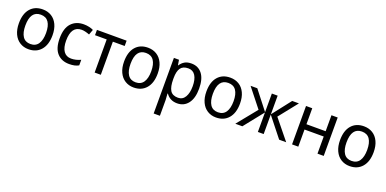

<svg xmlns="http://www.w3.org/2000/svg" viewBox="-8 -1412 5067 2518"><g transform="rotate(20 2526.0 -153.0)"><path d="M283 10Q216 10 163 -23Q110 -56 80.5 -119Q51 -182 51 -269Q51 -401 113.5 -473.5Q176 -546 286 -546Q355 -546 408 -513.5Q461 -481 490.5 -418.5Q520 -356 520 -269Q520 -137 456.5 -63.5Q393 10 283 10ZM285 -63Q358 -63 394 -117Q430 -171 430 -269Q430 -367 394 -419.5Q358 -472 284 -472Q141 -472 141 -269Q141 -171 176.5 -117Q212 -63 285 -63Z M621 -265Q621 -407 685.5 -476.5Q750 -546 858 -546Q896 -546 932.5 -538Q969 -530 993 -517L966 -444Q901 -469 856 -469Q711 -469 711 -266Q711 -169 747 -117.5Q783 -66 852 -66Q918 -66 984 -97V-19Q957 -4 925.5 3Q894 10 852 10Q745 10 683 -58.5Q621 -127 621 -265Z M1292 -462V0H1206V-462H1043V-536H1457V-462Z M1751 10Q1684 10 1631 -23Q1578 -56 1548.5 -119Q1519 -182 1519 -269Q1519 -401 1581.5 -473.5Q1644 -546 1754 -546Q1823 -546 1876 -513.5Q1929 -481 1958.5 -418.5Q1988 -356 1988 -269Q1988 -137 1924.5 -63.5Q1861 10 1751 10ZM1753 -63Q1826 -63 1862 -117Q1898 -171 1898 -269Q1898 -367 1862 -419.5Q1826 -472 1752 -472Q1609 -472 1609 -269Q1609 -171 1644.5 -117Q1680 -63 1753 -63Z M2566 -269Q2566 -135 2510 -62.5Q2454 10 2359 10Q2258 10 2204 -68H2198Q2204 1 2204 20V240H2117V-536H2188L2200 -463H2204Q2229 -502 2266 -524Q2303 -546 2360 -546Q2456 -546 2511 -475Q2566 -404 2566 -269ZM2204 -286V-269Q2204 -165 2235.5 -114Q2267 -63 2345 -63Q2409 -63 2442.5 -119.5Q2476 -176 2476 -270Q2476 -365 2442.5 -418.5Q2409 -472 2343 -472Q2269 -472 2236.5 -426.5Q2204 -381 2204 -286Z M2900 10Q2833 10 2780 -23Q2727 -56 2697.5 -119Q2668 -182 2668 -269Q2668 -401 2730.5 -473.5Q2793 -546 2903 -546Q2972 -546 3025 -513.5Q3078 -481 3107.5 -418.5Q3137 -356 3137 -269Q3137 -137 3073.5 -63.5Q3010 10 2900 10ZM2902 -63Q2975 -63 3011 -117Q3047 -171 3047 -269Q3047 -367 3011 -419.5Q2975 -472 2901 -472Q2758 -472 2758 -269Q2758 -171 2793.5 -117Q2829 -63 2902 -63Z M3655 -276 3879 0H3781L3565 -272V0H3484V-272L3267 0H3169L3393 -276L3187 -536H3281L3484 -276V-536H3565V-276L3768 -536H3862Z M4048 -313H4316V-536H4403V0H4316V-239H4048V0H3961V-536H4048Z M4765 10Q4698 10 4645 -23Q4592 -56 4562.5 -119Q4533 -182 4533 -269Q4533 -401 4595.5 -473.5Q4658 -546 4768 -546Q4837 -546 4890 -513.5Q4943 -481 4972.5 -418.5Q5002 -356 5002 -269Q5002 -137 4938.5 -63.5Q4875 10 4765 10ZM4767 -63Q4840 -63 4876 -117Q4912 -171 4912 -269Q4912 -367 4876 -419.5Q4840 -472 4766 -472Q4623 -472 4623 -269Q4623 -171 4658.5 -117Q4694 -63 4767 -63Z"/></g></svg>

Font: Noto Sans Display
Style: Regular
Weight: 400
Designer: Monotype Design team
Foundry: Monotype Imaging Inc.
Version: Version 1.000